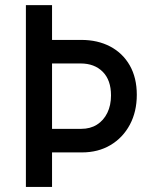

<svg xmlns="http://www.w3.org/2000/svg" viewBox="-20 -740 602 760"><path d="M158.7 -136.7V-230H301.8Q337.4 -230 363.8 -246.6Q390.1 -263.2 404.8 -293.2Q419.4 -323.2 419.4 -362.3Q419.4 -422.9 386.7 -455.8Q354 -488.8 298.8 -488.8H158.7V-582H301.8Q366.7 -582 416.3 -555.9Q465.8 -529.8 493.7 -481Q521.5 -432.1 521.5 -364.7Q521.5 -297.9 493.9 -246.3Q466.3 -194.8 417.5 -165.8Q368.7 -136.7 304.2 -136.7ZM82.5 0V-719.7H186V0Z"/></svg>

Font: Reddit Mono Medium
Style: Regular
Weight: 500
Monospace: yes
Designer: Stephen Hutchings
Foundry: Reddit
Version: Version 1.014